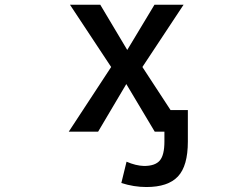

<svg xmlns="http://www.w3.org/2000/svg" viewBox="-20 -542 1040 792"><path d="M504.9 -335.9 617.2 -522.5H737.3L567.4 -265.6L683.6 -87.9H754.9V42Q754.9 142.6 713.9 186Q672.9 229.5 584 229.5Q532.2 229.5 480.5 212.9L502 125Q540 141.6 574.2 142.6Q620.1 142.6 639.2 120.1Q658.2 97.7 658.2 42V1H622.1H618.2L501 -195.3L384.8 1H263.7L438.5 -265.6L268.6 -522.5H393.6Z"/></svg>

Font: Gen Shin Gothic Monospace Medium
Style: Regular
Weight: 500
Designer: [Source Han Sans]
Ryoko NISHIZUKA  (kana & ideographs); Paul D. Hunt (Latin, Greek & Cyrillic); Wenlong ZHANG  (bopomofo
Version: Version 1.002.20150607